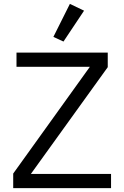

<svg xmlns="http://www.w3.org/2000/svg" viewBox="-20 -969 640 989"><path d="M552 0H48V-75L443 -625H65V-698H535V-623L139 -73H552ZM307 -755 255 -779 340 -949 413 -914Z"/></svg>

Font: Lilex
Style: Regular
Weight: 400
Monospace: yes
Designer: Mike Abbink, Paul van der Laan, Pieter van Rosmalen, Mikhael Khrustik
Foundry: Mikhael Khrustik
Version: Version 2.510